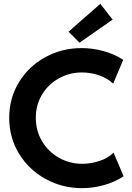

<svg xmlns="http://www.w3.org/2000/svg" viewBox="-20 -980 695 1008"><path d="M28.3 -361.3Q28.3 -464.8 79.6 -548.6Q130.9 -632.3 218 -679.9Q305.2 -727.5 408.2 -727.5Q466.3 -727.5 523.2 -711.9Q580.1 -696.3 627 -666L574.2 -541Q545.4 -568.4 501.7 -584Q458 -599.6 409.2 -599.6Q345.7 -599.6 290.3 -569.3Q234.9 -539.1 201.4 -484.6Q168 -430.2 168 -361.3Q168 -293.5 200.9 -238.3Q233.9 -183.1 289.8 -151.6Q345.7 -120.1 412.1 -120.1Q458.5 -120.1 503.9 -135.5Q549.3 -150.9 576.2 -178.7L628.9 -54.7Q583.5 -24.4 526.1 -8.3Q468.8 7.8 411.1 7.8Q307.1 7.8 219.2 -40.5Q131.3 -88.9 79.8 -173.3Q28.3 -257.8 28.3 -361.3ZM339.8 -813.5 506.8 -960 571.3 -877 397.5 -755.9Z"/></svg>

Font: Reddit Sans Chocolate
Style: Bold
Weight: 700
Designer: Stephen Hutchings
Foundry: Reddit
Version: Version 1.011